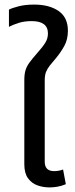

<svg xmlns="http://www.w3.org/2000/svg" viewBox="-20 -808 329 837"><path d="M196 9Q168 9 143 0Q118 -9 102 -31Q86 -53 86 -92V-459Q86 -484 91 -501Q96 -518 107.5 -534Q119 -550 140 -574Q165 -602 177 -621Q189 -640 189 -662Q189 -716 118 -716Q86 -716 61 -708Q36 -700 19 -691V-766Q32 -773 61 -780.5Q90 -788 129 -788Q195 -788 235.5 -760Q276 -732 276 -674Q276 -636 260.5 -608Q245 -580 226 -557Q208 -536 197 -522Q186 -508 180.5 -494Q175 -480 175 -457V-103Q175 -62 216 -62Q227 -62 237 -64Q247 -66 255 -69L267 -5Q248 3 230 6Q212 9 196 9Z"/></svg>

Font: Noto Sans Thai UI
Style: Regular
Weight: 400
Designer: Monotype Design Team
Foundry: Monotype Imaging Inc.
Version: Version 2.000